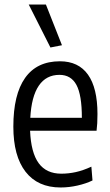

<svg xmlns="http://www.w3.org/2000/svg" viewBox="-20 -820 486 849"><path d="M248 9Q147 9 93 -60.5Q39 -130 39 -260Q39 -402 91 -475.5Q143 -549 245 -549Q327 -549 369 -490Q411 -431 411 -316Q411 -291 410 -275Q409 -259 407 -242H113Q117 -145 151 -98.5Q185 -52 251 -52Q283 -52 315 -59Q347 -66 384 -83L389 -22Q360 -8 322.5 0.5Q285 9 248 9ZM243 -489Q184 -489 151.5 -441Q119 -393 114 -299H342Q342 -400 318 -444.5Q294 -489 243 -489ZM203 -610 107 -800H183L254 -620Z"/></svg>

Font: Encode Sans Compressed
Style: Regular
Weight: 400
Designer: Pablo Impallari, Andres Torresi
Foundry: Pablo Impallari, Andres Torresi
Version: Version 1.000; ttfautohint (v1.00) -l 8 -r 50 -G 200 -x 14 -